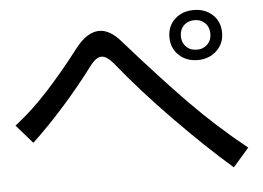

<svg xmlns="http://www.w3.org/2000/svg" viewBox="-46 -743 986 719"><g transform="rotate(-5 447.0 -384.0)"><path d="M392 -510Q367 -540 347 -540Q326 -540 302 -507Q251 -439 189 -369Q127 -299 65 -241L4 -311Q68 -360 130 -427.5Q192 -495 258 -581Q302 -637 347 -637Q387 -637 427 -591Q558 -442 656.5 -341.5Q755 -241 865 -153L805 -84Q707 -169 592.5 -286Q478 -403 392 -510ZM706 -496Q663 -496 635 -522.5Q607 -549 607 -590Q607 -632 635 -658Q663 -684 706 -684Q749 -684 777 -658Q805 -632 805 -590Q805 -549 776.5 -522.5Q748 -496 706 -496ZM706 -646Q681 -646 665.5 -630.5Q650 -615 650 -590Q650 -566 665.5 -550.5Q681 -535 706 -535Q730 -535 745.5 -550.5Q761 -566 761 -590Q761 -615 745.5 -630.5Q730 -646 706 -646Z"/></g></svg>

Font: Kakao Big Sans
Style: Regular
Weight: 400
Designer: Park Young-rak; Lee Sang-min; Kim Jung-jin; Min Bon; Park Min-gyu;
Foundry: Kakao Corporation
Version: Version 2.003